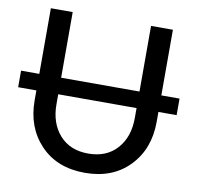

<svg xmlns="http://www.w3.org/2000/svg" viewBox="-80 -800 914 892"><g transform="rotate(10 376.5 -354.0)"><path d="M561.5 -283.2V-329.6H191.9V-283.2Q191.9 -193.4 241.2 -137.9Q290.5 -82.5 376.5 -82.5Q462.4 -82.5 512 -137.7Q561.5 -192.9 561.5 -283.2ZM88.9 -407.7V-717.3H191.9V-407.7H561.5V-717.3H664.6V-407.7H750.5V-329.6H664.6V-283.2Q664.6 -154.8 585.9 -73.2Q507.3 8.3 376.5 8.3Q245.1 8.3 167 -73.5Q88.9 -155.3 88.9 -283.2V-329.6H2.9V-407.7Z"/></g></svg>

Font: Lato-Medium
Style: Regular
Weight: 500
Designer: Lukasz Dziedzic
Foundry: tyPoland Lukasz Dziedzic
Version: Version 2.006; 2014-01-15